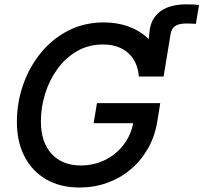

<svg xmlns="http://www.w3.org/2000/svg" viewBox="-20 -840 923 871"><path d="M641.6 -504.4 657.2 -688.5Q660.6 -733.9 681.9 -762.9Q703.1 -792 739.7 -806.2Q776.4 -820.3 824.2 -820.3Q843.3 -820.3 857.7 -819.6Q872.1 -818.8 882.8 -817.4L868.7 -731.9Q860.4 -732.4 847.2 -732.9Q834 -733.4 825.2 -733.4Q791.5 -733.4 774.7 -721.9Q757.8 -710.4 753.9 -685.5L722.2 -492.7ZM341.3 10.7Q253.9 10.7 190.2 -25.9Q126.5 -62.5 91.6 -129.4Q56.6 -196.3 56.6 -286.6Q56.6 -374 84.7 -454.8Q112.8 -535.6 164.8 -599.6Q216.8 -663.6 289.3 -700.9Q361.8 -738.3 450.7 -738.3Q510.3 -738.3 560.1 -720.7Q609.9 -703.1 646.2 -670.7Q682.6 -638.2 702.4 -593Q722.2 -547.9 721.7 -492.7H609.9Q607.4 -525.9 595.5 -552.7Q583.5 -579.6 562.7 -598.6Q542 -617.7 512.9 -627.9Q483.9 -638.2 447.8 -638.2Q381.8 -638.2 329.8 -608.2Q277.8 -578.1 241 -527.6Q204.1 -477.1 184.8 -415Q165.5 -353 165.5 -289.6Q165.5 -194.8 214.1 -142.1Q262.7 -89.4 346.7 -89.4Q406.2 -89.4 457 -114.5Q507.8 -139.6 541.7 -184.6Q575.7 -229.5 585.4 -288.1L614.3 -281.2H404.8L419.9 -372.1H707L692.9 -285.2Q681.6 -218.8 650.1 -164.3Q618.7 -109.9 571.5 -70.6Q524.4 -31.2 465.6 -10.3Q406.7 10.7 341.3 10.7Z"/></svg>

Font: Inter 24pt Medium
Style: Italic
Weight: 500
Italic angle: -9.3988°
Designer: Rasmus Andersson
Foundry: rsms
Version: Version 4.001;git-66647c0bb